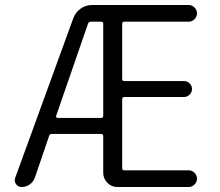

<svg xmlns="http://www.w3.org/2000/svg" viewBox="-20 -750 881 770"><path d="M205 -285Q204 -282 206 -279.5Q208 -277 211 -277H385Q394 -277 394 -285V-655Q394 -663 385 -663H344Q336 -663 333 -655ZM67 0Q52 0 44 -12Q36 -24 41 -37L274 -677Q283 -701 303.5 -715.5Q324 -730 350 -730H737Q750 -730 760 -720Q770 -710 770 -696.5Q770 -683 760 -673Q750 -663 737 -663H479Q470 -663 470 -655V-433Q470 -425 479 -425H718Q731 -425 740.5 -415.5Q750 -406 750 -393Q750 -380 740.5 -370.5Q731 -361 718 -361H479Q470 -361 470 -352V-75Q470 -67 479 -67H737Q750 -67 760 -57Q770 -47 770 -33.5Q770 -20 760 -10Q750 0 737 0H450Q427 0 410.5 -17Q394 -34 394 -57V-204Q394 -213 385 -213H189Q180 -213 177 -205L120 -38Q114 -21 99.5 -10.5Q85 0 67 0Z"/></svg>

Font: Rounded Mplus 1c
Style: Regular
Weight: 400
Version: Version 1.059.20150529